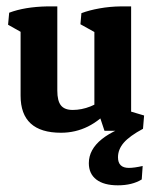

<svg xmlns="http://www.w3.org/2000/svg" viewBox="-20 -401 483 592"><path d="M168 8.3Q43.5 8.3 43.5 -106V-327.1L156.7 -321.8V-121.6Q156.7 -89.8 168 -75.9Q179.2 -62 204.1 -62Q259.3 -62 313.5 -105.5L322.8 -68.8Q257.3 8.3 168 8.3ZM43.5 -251.5V-314L63 -292L4.9 -324.7L8.3 -361.8Q56.2 -379.9 125.5 -381.3H156.7V-303.7ZM384.3 -28.8 271 -48.3V-326.2L384.3 -321.3ZM271 -251.5V-314L290.5 -291.5L228 -326.2L231 -360.4Q255.4 -369.6 287.1 -375.2Q318.8 -380.9 353 -381.3H384.3V-303.7ZM302.2 2.4 278.8 -67.9 384.3 -92.8V-29.8L366.7 -62L424.3 -44.9L420.9 -3.9Q377 3.4 302.2 2.4ZM343.3 170.4Q300.3 170.4 277.1 152.6Q253.9 134.8 253.9 102.1Q253.9 18.1 415 -26.9L420.9 -3.9Q379.9 18.1 361.8 38.8Q343.8 59.6 343.8 84Q343.8 116.7 377.4 116.7Q393.6 116.7 419.9 110.8L417 152.3Q387.7 170.4 343.3 170.4Z"/></svg>

Font: Markazi Text
Style: Regular
Weight: 400
Designer: Borna Izadpanah (Arabic designer), Fiona Ross (Arabic design director) and Florian Runge (Latin designer)
Foundry: Borna Izadpanah and Florian Runge
Version: Version 1.000